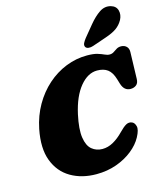

<svg xmlns="http://www.w3.org/2000/svg" viewBox="-140 -1078 1014 1196"><g transform="rotate(-15 366.5 -480.5)"><path d="M629 -239Q645 -232.5 651.2 -209Q657.5 -185.5 633.5 -141Q611 -99 566.8 -63.5Q522.5 -28 462.8 -6.5Q403 15 332.5 15Q238.5 15 168 -26.2Q97.5 -67.5 66.8 -148.5Q36 -229.5 60 -350Q76.5 -431.5 115 -498.5Q153.5 -565.5 208.2 -614Q263 -662.5 328.8 -688.8Q394.5 -715 465 -715Q507.5 -715 532.5 -707.2Q557.5 -699.5 573.5 -691.8Q589.5 -684 604.5 -684Q620 -684 631.5 -691.8Q643 -699.5 655.2 -707.2Q667.5 -715 685 -715Q705.5 -715 719.2 -702.2Q733 -689.5 732.5 -666L727.5 -493.5Q727 -467 712 -455Q697 -443 675 -443Q633.5 -443 618.5 -492L609 -523.5Q595.5 -569 569.8 -588.5Q544 -608 501.5 -608Q441.5 -608 391.2 -547Q341 -486 316.5 -375.5Q296.5 -283 304.8 -228.5Q313 -174 341.5 -150.5Q370 -127 409 -127Q445 -127 479 -146Q513 -165 546 -199Q572.5 -226.5 591.2 -236.8Q610 -247 629 -239ZM546.5 -894.5Q581.5 -937 616.2 -960.2Q651 -983.5 689 -973Q722 -963.5 729.8 -934.2Q737.5 -905 721.5 -874.5Q705 -845 679 -826.5Q653 -808 605.5 -792L518 -762Q502.5 -756.5 488 -758.2Q473.5 -760 468 -770Q462.5 -781.5 469 -794.5Q475.5 -807.5 486.5 -821.5Z"/></g></svg>

Font: Fraunces 9pt SuperSoft Black
Style: Italic
Weight: 900
Italic angle: -16°
Version: Version 1.000;[0bf87f6ff]